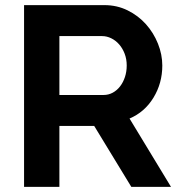

<svg xmlns="http://www.w3.org/2000/svg" viewBox="-20 -730 705 750"><path d="M74 0V-710H388Q437 -710 478.5 -689.5Q520 -669 550 -635.5Q580 -602 597 -559.5Q614 -517 614 -474Q614 -405 579.5 -348.5Q545 -292 486 -267L648 0H493L348 -238H212V0ZM212 -359H385Q404 -359 420.5 -368Q437 -377 449 -392.5Q461 -408 468 -429Q475 -450 475 -474Q475 -499 467 -520Q459 -541 445.5 -556.5Q432 -572 414.5 -580.5Q397 -589 379 -589H212Z"/></svg>

Font: PTCRaleway
Style: Bold
Weight: 700
Designer: Matt McInerney, Pablo Impallari, Rodrigo Fuenzalida
Foundry: Matt McInerney, Pablo Impallari, Rodrigo Fuenzalida
Version: Version 3.000g; ttfautohint (v1.5) -l 8 -r 28 -G 28 -x 14 -D